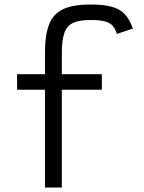

<svg xmlns="http://www.w3.org/2000/svg" viewBox="-20 -834 640 854"><path d="M180 0V-599Q180 -680 199 -727Q218 -774 262.5 -794Q307 -814 382 -814Q440 -814 477 -804Q514 -794 535.5 -770.5Q557 -747 571 -707L500 -683Q492 -708 479.5 -721Q467 -734 444.5 -739.5Q422 -745 382 -745Q333 -745 305.5 -732.5Q278 -720 266.5 -688Q255 -656 255 -599V0ZM56 -435V-504H433V-435Z"/></svg>

Font: Victor Mono Thin
Style: Regular
Weight: 400
Monospace: yes
Version: Version 1.561;gftools[0.9.30]